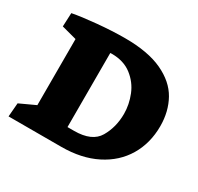

<svg xmlns="http://www.w3.org/2000/svg" viewBox="-134 -775 967 936"><g transform="rotate(30 349.5 -307.0)"><path d="M681.2 -328.1Q681.2 -410.6 645.3 -474.9Q609.4 -539.1 528.6 -576.7Q447.8 -614.3 319.3 -614.3Q246.1 -614.3 162.6 -606.4Q79.1 -598.6 29.8 -588.9L26.4 -512.2L110.8 -489.7V-117.7L22.9 -77.1L16.6 0H313.5Q426.3 0 509.5 -42Q592.8 -84 637 -158.4Q681.2 -232.9 681.2 -328.1ZM300.3 -516.1Q367.2 -516.1 411.9 -481.7Q456.5 -447.3 477.3 -395.8Q498 -344.2 498 -292Q498 -216.8 463.4 -157.7Q428.7 -98.6 328.1 -98.6H291.5V-515.6Q293.9 -516.1 300.3 -516.1Z"/></g></svg>

Font: Neuton ExtraBold
Style: Regular
Weight: 800
Designer: Brian M Zick
Foundry: Brian M Zick
Version: Version 1.560